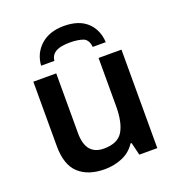

<svg xmlns="http://www.w3.org/2000/svg" viewBox="-138 -871 918 993"><g transform="rotate(-20 321.0 -374.5)"><path d="M562 -542V0H463L446 -70H440Q413 -28 367.5 -9Q322 10 271 10Q180 10 128.5 -37Q77 -84 77 -188V-542H203V-213Q203 -92 303 -92Q379 -92 407.5 -139.5Q436 -187 436 -277V-542ZM323 -759Q405 -759 450 -717.5Q495 -676 499 -606H427Q423 -648 394.5 -658Q366 -668 322 -668Q297 -668 274 -663.5Q251 -659 235 -645.5Q219 -632 216 -606H143Q148 -674 196 -716.5Q244 -759 323 -759Z"/></g></svg>

Font: Noto Sans SemiBold
Style: Regular
Weight: 600
Designer: Monotype Design Team
Foundry: Monotype Imaging Inc.
Version: Version 2.007